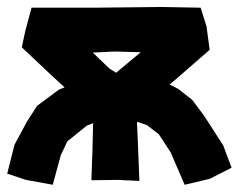

<svg xmlns="http://www.w3.org/2000/svg" viewBox="-29 -505 670 539"><path d="M293.9 -360.4 366.2 -358.4 349.6 -344.7 296.9 -300.8 278.3 -312.5 231.4 -357.4ZM59.6 -483.4 42 -418 32.2 -372.1 117.2 -292 152.3 -259.8 135.7 -252.9 75.2 -208 46.9 -164.1 11.7 -98.6 -8.8 -17.6 43.9 0 119.1 13.7 141.6 -69.3 160.2 -108.4 214.8 -152.3 232.4 -159.2 230.5 -81.1 227.5 1 300.8 0 362.3 2.9 357.4 -121.1 355.5 -163.1 382.8 -154.3 417 -127.9 450.2 -77.1 489.3 13.7 559.6 -2.9 621.1 -34.2 597.7 -96.7 544.9 -178.7 510.7 -224.6 470.7 -255.9 447.3 -267.6 467.8 -285.2 559.6 -365.2 550.8 -430.7 534.2 -483.4 425.8 -485.4 233.4 -483.4Z"/></svg>

Font: MaokenAssortedSans-TC
Style: Regular
Weight: 500
Version: Version 0.83